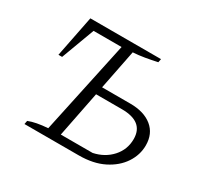

<svg xmlns="http://www.w3.org/2000/svg" viewBox="-138 -822 1042 998"><g transform="rotate(30 383.0 -323.5)"><path d="M115 0 119 -21Q161 -38 233 -43L352 -599H184L110 -400H88L137 -647H561L557 -626Q520 -618 485 -612Q450 -606 416 -604L369 -367H538Q621 -367 669 -328Q717 -289 717 -219Q717 -162 684 -112Q651 -62 589.5 -31Q528 0 441 0ZM306 -47H497Q563 -61 604.5 -107Q646 -153 646 -216Q646 -320 515 -320H360Z"/></g></svg>

Font: Piazzolla Light
Style: Italic
Weight: 300
Italic angle: -11.3°
Designer: Juan Pablo del Peral
Foundry: Huerta Tipografica
Version: Version 1.330